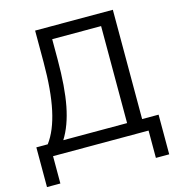

<svg xmlns="http://www.w3.org/2000/svg" viewBox="-125 -827 1014 1096"><g transform="rotate(-15 381.5 -279.0)"><path d="M16.8 -73.2H84.1Q133.9 -139.5 158.2 -252.5Q182.5 -365.5 182.5 -532.2V-718.8H641.8V-72.9H739.1V161.5H660.4V0H95.9V161.5H16.8ZM553 -72.9V-646.2H264V-526.2Q264 -363.5 242.9 -254.5Q221.7 -145.5 175.9 -72.9Z"/></g></svg>

Font: Min Sans VF VF
Style: Regular
Weight: 400
Designer: Jinseong-Kim, NotoSansCJK, Nunito
Foundry: Jinseong-Kim
Version: Version 1.420;Glyphs 3.1.2 (3151)